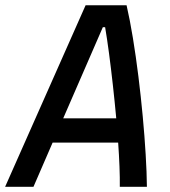

<svg xmlns="http://www.w3.org/2000/svg" viewBox="-43 -714 649 734"><path d="M-23.4 0 284.2 -693.8H440.9Q453.6 -638.7 465.1 -568.6Q476.6 -498.5 486.1 -421.9Q495.6 -345.2 502.7 -268.8Q509.8 -192.4 513.9 -123.3Q518.1 -54.2 518.6 0H415Q415.5 -33.7 413.8 -77.1Q412.1 -120.6 408.7 -168.9H158.2L85 0ZM198.7 -261.7H401.4Q395.5 -325.7 388.4 -389.4Q381.3 -453.1 373.8 -510Q366.2 -566.9 358.9 -609.9H350.1Z"/></svg>

Font: Cascadia Mono
Style: Italic
Weight: 400
Italic angle: -10°
Monospace: yes
Designer: Aaron Bell
Foundry: Saja Typeworks
Version: Version 2404.023; ttfautohint (v1.8.4)